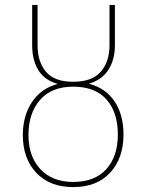

<svg xmlns="http://www.w3.org/2000/svg" viewBox="-20 -752 596 782"><path d="M483 -204Q483 -108 429 -49Q375 10 278 10Q183 10 128 -48Q73 -106 73 -202Q73 -280 110 -336Q147 -392 215 -410Q160 -426 135.5 -467.5Q111 -509 111 -567V-732H133V-567Q133 -501 167 -460Q201 -419 278 -419Q356 -419 391 -460.5Q426 -502 426 -567V-732H448V-567Q448 -510 422 -468.5Q396 -427 342 -411Q411 -393 447 -338.5Q483 -284 483 -204ZM460 -204Q460 -294 414 -346.5Q368 -399 278 -399Q190 -399 143 -345Q96 -291 96 -202Q96 -115 144.5 -63Q193 -11 278 -11Q366 -11 413 -63Q460 -115 460 -204Z"/></svg>

Font: Fira Sans Thin
Style: Regular
Weight: 100
Designer: bBox Type GmbH & Carrois Corporate GbR & Edenspiekermann AG
Foundry: bBox Type GmbH & Carrois Corporate GbR & Edenspiekermann AG
Version: Version 4.301